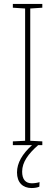

<svg xmlns="http://www.w3.org/2000/svg" viewBox="-20 -785 278 971"><path d="M92 83C92 35 123 -7 173 -51H194V-70L133 -73V-742L194 -746V-765H45V-746L107 -742V-73L45 -70V-51H142C93 -7 66 39 66 87C66 138 95 166 140 166C156 166 171 163 179 159L180 136C172 139 155 142 141 142C109 142 92 122 92 83Z"/></svg>

Font: Noto Sans Tamil UI Condensed Thin
Style: Regular
Weight: 100
Width: 3
Designer: Jelle Bosma - Monotype Design Team
Foundry: Monotype Imaging Inc.
Version: Version 2.004